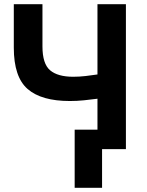

<svg xmlns="http://www.w3.org/2000/svg" viewBox="-20 -713 704 918"><path d="M337 185V-93H446V-241Q416 -237 382 -233.5Q348 -230 314 -230Q178 -230 112 -287.5Q46 -345 46 -485V-693H183V-491Q183 -408 219.5 -377Q256 -346 330 -346Q359 -346 389.5 -349.5Q420 -353 446 -357V-693H582V0H468V185Z"/></svg>

Font: Ubuntu Sans
Style: Bold
Weight: 700
Designer: Dalton Maag Ltd
Foundry: Dalton Maag Ltd
Version: Version 1.006; ttfautohint (v1.8.4.7-5d5b)